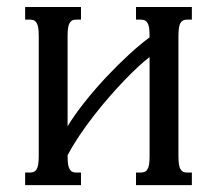

<svg xmlns="http://www.w3.org/2000/svg" viewBox="-20 -539 632 559"><path d="M176.8 -85Q176.8 -69.8 178.2 -60.5Q179.7 -51.3 183.1 -45.9Q186.5 -40.5 191.2 -38.6Q195.8 -36.6 202.6 -36.6H215.8V0H53.2V-36.6H66.9Q73.2 -36.6 78.1 -38.6Q83 -40.5 86.4 -45.9Q89.8 -51.3 91.3 -60.5Q92.8 -69.8 92.8 -85V-433.6Q92.8 -448.7 91.3 -458Q89.8 -467.3 86.4 -472.7Q83 -478 78.1 -480Q73.2 -481.9 66.9 -481.9H53.2V-518.6H215.8V-481.9H202.6Q195.8 -481.9 191.2 -480Q186.5 -478 183.1 -472.7Q179.7 -467.3 178.2 -458Q176.8 -448.7 176.8 -433.6V-171.4Q197.3 -205.1 226.6 -241.9Q255.9 -278.8 288.6 -313.7Q321.3 -348.6 354.5 -379.2Q387.7 -409.7 415.5 -430.2V-433.6Q415.5 -448.7 414.1 -458Q412.6 -467.3 409.2 -472.7Q405.8 -478 400.9 -480Q396 -481.9 389.6 -481.9H376V-518.6H538.6V-481.9H525.4Q518.6 -481.9 513.9 -480Q509.3 -478 505.9 -472.7Q502.4 -467.3 501 -458Q499.5 -448.7 499.5 -433.6V-85Q499.5 -69.8 501 -60.5Q502.4 -51.3 505.9 -45.9Q509.3 -40.5 513.9 -38.6Q518.6 -36.6 525.4 -36.6H538.6V0H376V-36.6H389.6Q396 -36.6 400.9 -38.6Q405.8 -40.5 409.2 -45.9Q412.6 -51.3 414.1 -60.5Q415.5 -69.8 415.5 -85V-373Q400.9 -361.8 381.6 -344Q362.3 -326.2 340.8 -303.7Q319.3 -281.2 296.6 -255.1Q273.9 -229 252.2 -200.9Q230.5 -172.9 210.9 -143.8Q191.4 -114.7 176.8 -86.9Z"/></svg>

Font: Arian Grqi
Style: Regular
Weight: 400
Designer: Ruben Hakobyan (Tarumian)
Foundry: Ruben Hakobyan (Tarumian)
Version: Version 1.003